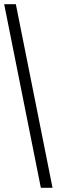

<svg xmlns="http://www.w3.org/2000/svg" viewBox="-20 -780 272 921"><path d="M176 121 0 -760H56L232 121Z"/></svg>

Font: Noto Serif Georgian ExtraCondensed SemiBold
Style: Regular
Weight: 600
Width: 2
Designer: Monotype Design Team, Akaki Razmadze
Foundry: Google LLC
Version: Version 2.003; ttfautohint (v1.8.4.7-5d5b)